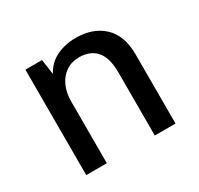

<svg xmlns="http://www.w3.org/2000/svg" viewBox="-117 -663 835 806"><g transform="rotate(-30 300.0 -260.5)"><path d="M86.2 0V-511H166.8L177.2 -437.8Q200.2 -481 242.2 -501Q284.2 -521 335.2 -521Q418.5 -521 468.8 -473.9Q519 -426.8 519 -334.5V0H418.5V-306Q418.5 -377.5 389.2 -410.5Q360 -443.5 307 -443.5Q270.2 -443.5 243 -425Q215.8 -406.5 200.9 -374.2Q186 -342 186 -299.8V0Z"/></g></svg>

Font: Chivo Mono Medium
Style: Regular
Weight: 500
Monospace: yes
Designer: Hector Gatti
Foundry: Omnibus-Type
Version: Version 1.008